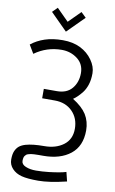

<svg xmlns="http://www.w3.org/2000/svg" viewBox="-115 -996 730 1217"><g transform="rotate(10 250.0 -387.5)"><path d="M403.3 135.7Q292 162.6 221.7 162.6Q151.4 162.6 114.3 152.8Q77.1 143.1 53.7 118.2Q30.3 93.3 30.3 59.6Q30.3 25.9 39.1 5.4Q47.9 -15.1 63 -27.6Q78.1 -40 103.5 -47.4Q147.5 -60.1 221.9 -60.1Q296.4 -60.1 345.2 -96.7Q394 -133.3 394 -201.4Q394 -269.5 350.8 -313Q307.6 -356.4 237.8 -356.4H156.2V-417H239.7Q304.2 -417 337.4 -457Q370.6 -497.1 370.6 -555.4Q370.6 -613.8 327.1 -647Q283.7 -680.2 226.1 -680.2Q130.4 -680.2 51.8 -624L19.5 -678.2Q57.1 -708.5 107.2 -725.1Q157.2 -741.7 222.4 -741.7Q287.6 -741.7 335.7 -717.8Q383.8 -693.8 413.3 -651.9Q442.9 -609.9 442.9 -567.6Q442.9 -525.4 432.6 -494.1Q422.4 -462.9 405.8 -441.4Q376.5 -404.3 349.6 -386.7Q411.1 -348.6 438.5 -305.7Q466.3 -260.7 466.3 -203.6Q466.3 -102.5 400.9 -50.5Q335.4 1.5 226.1 1.5Q209.5 1.5 196.5 1.5Q183.6 1.5 168.9 2.2Q154.3 2.9 147.7 4.2Q141.1 5.4 131.6 8.1Q122.1 10.7 118.2 14.4Q114.3 18.1 109.9 23.4Q102.5 33.2 102.5 55.9Q102.5 78.6 130.6 90.3Q158.7 102.1 197.5 101.8Q236.3 101.6 279.3 96.7Q356.9 87.4 388.7 76.7ZM122.6 -906.7 154.3 -938.5 231 -861.8 307.1 -938 339.4 -906.7 231 -798.3Z"/></g></svg>

Font: News Cycle
Style: Regular
Weight: 500
Version: Version 0.5.2